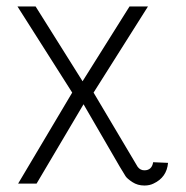

<svg xmlns="http://www.w3.org/2000/svg" viewBox="-20 -567 574 593"><path d="M426 -41Q449 -41 453 -66L499 -64Q495 -19 454 0Q442 6 426 6Q405 6 389 -4.5Q373 -15 368 -22.5Q363 -30 350 -52L238 -245L93 0H36L203 -281L34 -547H90L235 -316L380 -547H437L269 -281L405 -52Q413 -41 426 -41Z"/></svg>

Font: Bhavuka
Style: Regular
Weight: 400
Version: 2.94.0; ttfautohint (v1.2) -l 7 -r 28 -G 50 -x 13 -D deva -f